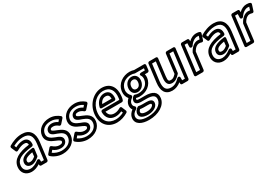

<svg xmlns="http://www.w3.org/2000/svg" viewBox="67 -1575 4152 2865"><g transform="rotate(-30 2143.5 -143.0)"><path d="M93 -132C103 -216 175 -267 379 -289C392 -290 404 -302 405 -314C411 -373 388 -435 305 -435C258 -435 211 -416 172 -396L158 -430C210 -457 270 -478 332 -478C440 -478 483 -419 467 -291L434 -25H386L385 -58C384 -70 374 -79 363 -79H360C354 -79 348 -77 343 -73C297 -38 249 -13 200 -13C127 -13 84 -59 93 -132ZM43 -132C31 -33 94 37 193 37C245 37 293 17 336 -11L337 4C337 15 347 25 359 25H453C464 25 479 15 481 0L517 -291C535 -437 476 -528 338 -528C253 -528 176 -495 115 -460C104 -454 97 -439 102 -427L135 -350C141 -336 157 -334 169 -341C214 -366 258 -385 299 -385C341 -385 353 -367 355 -336C168 -312 58 -253 43 -132ZM156 -141C149 -81 192 -53 241 -53C290 -53 330 -79 372 -114C378 -119 381 -126 382 -132L396 -242C397 -252 393 -270 371 -267C237 -250 165 -212 156 -141ZM206 -141C209 -166 229 -194 342 -213L334 -143C300 -116 275 -103 247 -103C214 -103 203 -113 206 -141Z M589 -61 618 -95C654 -68 694 -50 743 -50C804 -50 850 -83 856 -134C864 -199 791 -219 748 -236C685 -260 633 -292 641 -356C650 -425 709 -478 810 -478C861 -478 900 -461 932 -439L906 -408C876 -428 845 -441 807 -441C750 -441 706 -410 700 -362C692 -299 764 -282 807 -266C872 -241 925 -214 916 -140C908 -72 849 -13 735 -13C683 -13 628 -33 589 -61ZM535 -71C527 -61 526 -46 536 -37C583 6 654 37 728 37C862 37 954 -40 966 -140C980 -250 893 -287 830 -312C772 -334 748 -347 750 -362C752 -376 760 -391 801 -391C832 -391 861 -378 890 -354C899 -347 915 -348 925 -359L987 -429C995 -439 996 -455 986 -464C947 -497 891 -528 816 -528C697 -528 604 -459 591 -356C579 -256 663 -214 724 -190C780 -167 808 -151 806 -134C804 -117 794 -100 749 -100C707 -100 673 -118 635 -150C624 -159 608 -156 599 -145Z M1020 -61 1049 -95C1085 -68 1125 -50 1174 -50C1235 -50 1281 -83 1287 -134C1295 -199 1222 -219 1179 -236C1116 -260 1064 -292 1072 -356C1081 -425 1140 -478 1241 -478C1292 -478 1331 -461 1363 -439L1337 -408C1307 -428 1276 -441 1238 -441C1181 -441 1137 -410 1131 -362C1123 -299 1195 -282 1238 -266C1303 -241 1356 -214 1347 -140C1339 -72 1280 -13 1166 -13C1114 -13 1059 -33 1020 -61ZM966 -71C958 -61 957 -46 967 -37C1014 6 1085 37 1159 37C1293 37 1385 -40 1397 -140C1411 -250 1324 -287 1261 -312C1203 -334 1179 -347 1181 -362C1183 -376 1191 -391 1232 -391C1263 -391 1292 -378 1321 -354C1330 -347 1346 -348 1356 -359L1418 -429C1426 -439 1427 -455 1417 -464C1378 -497 1322 -528 1247 -528C1128 -528 1035 -459 1022 -356C1010 -256 1094 -214 1155 -190C1211 -167 1239 -151 1237 -134C1235 -117 1225 -100 1180 -100C1138 -100 1104 -118 1066 -150C1055 -159 1039 -156 1030 -145Z M1481 -245C1499 -393 1611 -478 1711 -478C1828 -478 1879 -398 1863 -270C1862 -260 1860 -249 1858 -241H1568C1558 -241 1539 -234 1539 -213C1538 -113 1597 -52 1689 -52C1727 -52 1763 -62 1797 -78L1809 -50C1765 -27 1718 -13 1670 -13C1547 -13 1463 -96 1481 -245ZM1431 -245C1410 -70 1514 37 1663 37C1731 37 1798 13 1852 -20C1863 -27 1869 -42 1864 -53L1834 -125C1828 -140 1812 -141 1800 -134C1764 -113 1733 -102 1696 -102C1637 -102 1600 -132 1591 -191H1873C1883 -191 1896 -199 1900 -210C1906 -225 1910 -246 1913 -270C1931 -416 1866 -528 1717 -528C1587 -528 1452 -417 1431 -245ZM1569 -264H1787C1802 -264 1814 -278 1815 -289C1825 -374 1793 -439 1709 -439C1637 -439 1570 -383 1548 -292C1546 -282 1547 -264 1569 -264ZM1606 -314C1627 -365 1665 -389 1703 -389C1748 -389 1767 -367 1767 -314Z M1984 72C1976 140 2044 167 2123 167C2206 167 2286 128 2294 63C2302 2 2246 -11 2191 -11H2124C2098 -11 2080 -13 2064 -17C2057 -19 2047 -17 2042 -13C2009 10 1988 39 1984 72ZM2034 72C2035 60 2041 48 2058 34C2076 37 2095 39 2118 39H2185C2242 39 2246 48 2244 63C2242 82 2205 117 2130 117C2053 117 2032 92 2034 72ZM1936 89C1940 59 1961 30 2005 5C2013 0 2018 -8 2019 -16V-20C2020 -29 2017 -37 2011 -41C1993 -53 1982 -71 1986 -102C1989 -128 2012 -156 2038 -173C2045 -178 2050 -186 2051 -193V-197C2052 -205 2049 -213 2044 -217C2019 -238 1997 -278 2003 -327C2015 -423 2098 -478 2191 -478C2215 -478 2236 -473 2253 -467C2255 -466 2259 -466 2261 -466H2412L2408 -431H2343C2343 -431 2292 -428 2319 -390C2329 -376 2336 -351 2333 -323C2322 -230 2249 -181 2154 -181C2136 -181 2116 -184 2098 -192C2090 -196 2079 -194 2072 -188C2053 -173 2035 -152 2031 -122C2025 -74 2065 -52 2127 -52H2214C2329 -52 2366 -21 2358 44C2349 120 2257 192 2102 192C1987 192 1928 152 1936 89ZM1886 89C1873 198 1977 242 2096 242C2261 242 2394 162 2408 44C2421 -61 2342 -102 2221 -102H2134C2076 -102 2080 -114 2081 -122C2082 -132 2084 -135 2089 -140C2108 -134 2129 -131 2148 -131C2261 -131 2368 -198 2383 -323C2386 -344 2384 -362 2379 -381H2427C2438 -381 2453 -391 2455 -406L2465 -491C2466 -502 2458 -516 2443 -516H2271C2251 -523 2225 -528 2197 -528C2084 -528 1969 -457 1953 -327C1946 -272 1964 -227 1990 -196C1965 -174 1941 -141 1936 -102C1932 -68 1940 -40 1956 -19C1918 10 1891 46 1886 89ZM2157 -203C2219 -203 2273 -253 2282 -327C2291 -399 2250 -449 2187 -449C2125 -449 2070 -401 2061 -327C2052 -253 2094 -203 2157 -203ZM2163 -253C2130 -253 2105 -275 2111 -327C2117 -377 2147 -399 2181 -399C2214 -399 2238 -377 2232 -327C2226 -275 2195 -253 2163 -253Z M2517 -183 2552 -466H2617L2584 -198C2574 -113 2599 -62 2669 -62C2722 -62 2762 -90 2807 -140C2811 -144 2813 -150 2814 -155L2852 -466H2917L2863 -25H2816V-75C2816 -88 2805 -97 2794 -97H2791C2784 -97 2776 -93 2771 -88C2724 -40 2681 -13 2623 -13C2536 -13 2503 -65 2517 -183ZM2467 -183C2451 -53 2493 37 2616 37C2673 37 2722 15 2766 -20V3C2766 14 2775 25 2788 25H2882C2893 25 2908 15 2910 0L2970 -491C2971 -502 2963 -516 2948 -516H2833C2822 -516 2807 -506 2805 -491L2765 -164C2727 -124 2707 -112 2675 -112C2639 -112 2625 -121 2634 -198L2670 -491C2671 -502 2663 -516 2648 -516H2533C2522 -516 2507 -506 2505 -491Z M3059 -25 3113 -466H3160L3158 -402C3158 -389 3169 -379 3181 -379H3185C3194 -379 3203 -385 3208 -392C3247 -451 3296 -478 3336 -478C3347 -478 3357 -477 3363 -476L3346 -423C3336 -425 3326 -426 3314 -426C3262 -426 3203 -389 3161 -309C3159 -306 3158 -303 3158 -300L3124 -25ZM3006 0C3005 11 3013 25 3028 25H3143C3154 25 3169 15 3171 0L3207 -295C3242 -358 3282 -376 3308 -376C3327 -376 3335 -374 3351 -369C3370 -363 3382 -377 3385 -388L3417 -488C3420 -498 3417 -511 3407 -516C3389 -525 3369 -528 3342 -528C3297 -528 3251 -506 3211 -468V-493C3211 -505 3202 -516 3189 -516H3094C3083 -516 3068 -506 3066 -491Z M3397 -132C3407 -216 3479 -267 3683 -289C3696 -290 3708 -302 3709 -314C3715 -373 3692 -435 3609 -435C3562 -435 3515 -416 3476 -396L3462 -430C3514 -457 3574 -478 3636 -478C3744 -478 3787 -419 3771 -291L3738 -25H3690L3689 -58C3688 -70 3678 -79 3667 -79H3664C3658 -79 3652 -77 3647 -73C3601 -38 3553 -13 3504 -13C3431 -13 3388 -59 3397 -132ZM3347 -132C3335 -33 3398 37 3497 37C3549 37 3597 17 3640 -11L3641 4C3641 15 3651 25 3663 25H3757C3768 25 3783 15 3785 0L3821 -291C3839 -437 3780 -528 3642 -528C3557 -528 3480 -495 3419 -460C3408 -454 3401 -439 3406 -427L3439 -350C3445 -336 3461 -334 3473 -341C3518 -366 3562 -385 3603 -385C3645 -385 3657 -367 3659 -336C3472 -312 3362 -253 3347 -132ZM3460 -141C3453 -81 3496 -53 3545 -53C3594 -53 3634 -79 3676 -114C3682 -119 3685 -126 3686 -132L3700 -242C3701 -252 3697 -270 3675 -267C3541 -250 3469 -212 3460 -141ZM3510 -141C3513 -166 3533 -194 3646 -213L3638 -143C3604 -116 3579 -103 3551 -103C3518 -103 3507 -113 3510 -141Z M3928 -25 3982 -466H4029L4027 -402C4027 -389 4038 -379 4050 -379H4054C4063 -379 4072 -385 4077 -392C4116 -451 4165 -478 4205 -478C4216 -478 4226 -477 4232 -476L4215 -423C4205 -425 4195 -426 4183 -426C4131 -426 4072 -389 4030 -309C4028 -306 4027 -303 4027 -300L3993 -25ZM3875 0C3874 11 3882 25 3897 25H4012C4023 25 4038 15 4040 0L4076 -295C4111 -358 4151 -376 4177 -376C4196 -376 4204 -374 4220 -369C4239 -363 4251 -377 4254 -388L4286 -488C4289 -498 4286 -511 4276 -516C4258 -525 4238 -528 4211 -528C4166 -528 4120 -506 4080 -468V-493C4080 -505 4071 -516 4058 -516H3963C3952 -516 3937 -506 3935 -491Z"/></g></svg>

Font: Falling Sky
Style: OuObl
Weight: 400
Designer: Paul D. Hunt
Foundry: Adobe Systems Incorporated
Version: Version 1.02